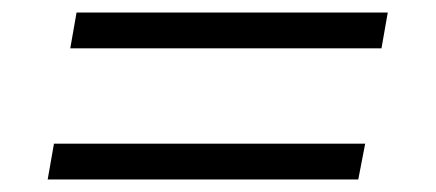

<svg xmlns="http://www.w3.org/2000/svg" viewBox="-20 -409 695 306"><path d="M92 -332 102 -389H598L588 -332ZM56 -123 66 -180H562L551 -123Z"/></svg>

Font: Archivo SemiExpanded ExtraLight
Style: Italic
Weight: 250
Width: 6
Italic angle: -10°
Designer: Hector Gatti
Foundry: Omnibus-Type
Version: Version 2.001